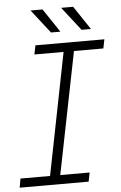

<svg xmlns="http://www.w3.org/2000/svg" viewBox="-66 -916 603 957"><g transform="rotate(-5 235.5 -437.5)"><path d="M322 -655 200 -45H347L338 0H-7L1 -45H149L270 -655H124L133 -700H478L469 -655ZM124 -875H184L263 -757H216ZM277 -875H337L416 -757H369Z"/></g></svg>

Font: Montserrat Alternates Light
Style: Italic
Weight: 300
Italic angle: -11.3°
Designer: Julieta Ulanovsky
Foundry: Julieta Ulanovsky
Version: Version 7.200